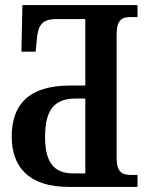

<svg xmlns="http://www.w3.org/2000/svg" viewBox="-20 -734 592 754"><path d="M250 0H520V-47H495C459 -47 438 -59 438 -114V-599C438 -658 461 -667 493 -667H520V-714H68L64 -531H120L125 -583C130 -633 144 -659 200 -659H315V-398H254C89 -398 26 -319 26 -198C26 -80 91 0 250 0ZM268 -53C191 -53 157 -97 157 -196C157 -305 195 -347 278 -347H315V-53Z"/></svg>

Font: Noto Serif Condensed Semi
Style: Regular
Weight: 600
Width: 3
Designer: Monotype Design Team
Foundry: Monotype Imaging Inc.
Version: Version 1.002